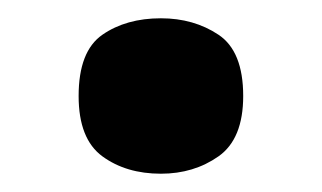

<svg xmlns="http://www.w3.org/2000/svg" viewBox="-20 -459 352 210"><path d="M156 -269Q118 -269 92 -288Q66 -307 66 -354Q66 -403 92 -421Q118 -439 156 -439Q192 -439 219 -421Q246 -403 246 -354Q246 -307 219 -288Q192 -269 156 -269Z"/></svg>

Font: Noto Serif Georgian ExtraBold
Style: Regular
Weight: 800
Designer: Monotype Design Team, Akaki Razmadze
Foundry: Google LLC
Version: Version 2.003; ttfautohint (v1.8.4.7-5d5b)